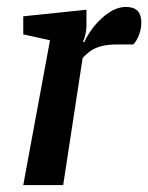

<svg xmlns="http://www.w3.org/2000/svg" viewBox="-20 -533 427 553"><path d="M47 0 124 -417 47 -434V-486L229 -505V-457Q229 -447 226 -434Q223 -421 219 -412H223Q232 -433 250.5 -456.5Q269 -480 293.5 -496.5Q318 -513 343 -513Q365 -513 376 -502Q387 -491 387 -468Q387 -449 380 -431.5Q373 -414 364 -405H320Q289 -405 270 -399.5Q251 -394 239 -385Q227 -376 218 -366L162 0Z"/></svg>

Font: Faustina Light SemiBold
Style: Italic
Weight: 600
Italic angle: -8°
Version: Version 1.200